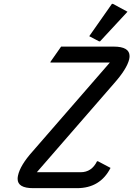

<svg xmlns="http://www.w3.org/2000/svg" viewBox="-20 -980 695 1000"><path d="M152.8 0Q71.8 0 71.8 -48.3Q71.8 -56.2 73.7 -65.4Q85 -119.1 149.4 -190.9L552.2 -654.3H242.2L243.7 -659.2L298.3 -737.3H571.8Q654.8 -737.3 654.8 -688Q654.8 -680.2 652.8 -670.9Q640.1 -620.1 574.7 -546.4L171.9 -83H399.9Q457.5 -83 485.4 -140.1H490.2L555.7 -105.5Q502 0 380.9 0ZM563 -960H567.9L644 -918.9L501 -764.6H496.1L444.8 -791.5Z"/></svg>

Font: Nova Script
Style: Regular
Weight: 400
Italic angle: -13°
Version: Version 2.001